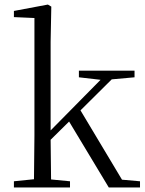

<svg xmlns="http://www.w3.org/2000/svg" viewBox="-20 -822 638 842"><path d="M570 -512V-483L470 -474L333 -338L515 -34L594 -27V0H457L283 -289L202 -209L204 -35L287 -27V0H41V-27L129 -36L131 -227V-743L41 -747V-774L190 -802L205 -793L202 -639V-250L421 -472L326 -483V-512Z"/></svg>

Font: GL-CurulMinamoto Light
Style: Regular
Weight: 300
Designer: Eunice (kana); Ryoko NISHIZUKA 西塚涼子 (ideographs); Frank Grießhammer (Latin, Greek & Cyrillic); Wenlong ZHANG
Foundry: Gutenberg Labo; Adobe
Version: Version 1.002